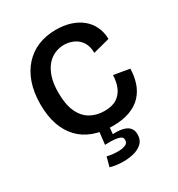

<svg xmlns="http://www.w3.org/2000/svg" viewBox="-209 -808 1091 1177"><g transform="rotate(-30 336.5 -219.5)"><path d="M371 13Q296 13 237 -8.5Q178 -30 137 -73Q96 -116 74.5 -178.5Q53 -241 53 -323Q53 -406 75 -470.5Q97 -535 138 -580.5Q179 -626 236 -649.5Q293 -673 363 -673Q418 -673 464 -658.5Q510 -644 543.5 -616.5Q577 -589 595.5 -550Q614 -511 615 -463L497 -432Q497 -478 478 -508Q459 -538 427 -553Q395 -568 359 -568Q327 -568 295.5 -555Q264 -542 239 -513.5Q214 -485 199 -440Q184 -395 184 -330Q184 -246 208.5 -193.5Q233 -141 276 -116.5Q319 -92 375 -92Q431 -92 464 -114.5Q497 -137 512 -174.5Q527 -212 528 -257L640 -238Q639 -186 624 -140Q609 -94 577 -59.5Q545 -25 494 -6Q443 13 371 13ZM227 222 245 155Q261 159 286 162Q311 165 335.5 163.5Q360 162 377 153.5Q394 145 394 125Q394 118 391.5 111Q389 104 377.5 98.5Q366 93 341.5 90Q317 87 272 89L283 -6H352L346 56Q392 54 420.5 62Q449 70 463 87.5Q477 105 477 132Q477 173 451 196Q425 219 385.5 227.5Q346 236 303.5 234Q261 232 227 222Z"/></g></svg>

Font: Bricolage Grotesque 17pt SemiBold
Style: Regular
Weight: 600
Version: Version 1.001;gftools[0.9.33.dev8+g029e19f]